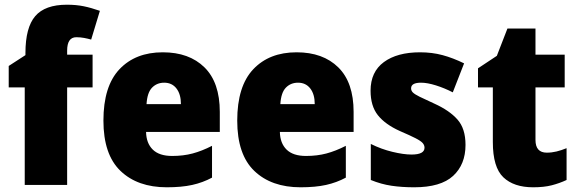

<svg xmlns="http://www.w3.org/2000/svg" viewBox="-20 -785 2451 815"><path d="M373 -414H265V0H85V-414H17V-505L88 -551V-560Q88 -668 129.5 -716.5Q171 -765 264 -765Q303 -765 335 -758.5Q367 -752 404 -739L367 -617Q353 -621 337 -624Q321 -627 304 -627Q265 -627 265 -570V-553H373Z M671 -563Q783 -563 848 -499Q913 -435 913 -310V-225H600Q601 -177 628.5 -150Q656 -123 711 -123Q758 -123 797.5 -133.5Q837 -144 880 -166V-31Q841 -10 796 0Q751 10 688 10Q564 10 491.5 -59.5Q419 -129 419 -273Q419 -419 487 -491Q555 -563 671 -563ZM677 -434Q646 -434 625.5 -413Q605 -392 602 -343H748Q748 -385 729 -409.5Q710 -434 677 -434Z M1239 -563Q1351 -563 1416 -499Q1481 -435 1481 -310V-225H1168Q1169 -177 1196.5 -150Q1224 -123 1279 -123Q1326 -123 1365.5 -133.5Q1405 -144 1448 -166V-31Q1409 -10 1364 0Q1319 10 1256 10Q1132 10 1059.5 -59.5Q987 -129 987 -273Q987 -419 1055 -491Q1123 -563 1239 -563ZM1245 -434Q1214 -434 1193.5 -413Q1173 -392 1170 -343H1316Q1316 -385 1297 -409.5Q1278 -434 1245 -434Z M1956 -170Q1956 -87 1903.5 -38.5Q1851 10 1738 10Q1686 10 1642 3.5Q1598 -3 1554 -21V-174Q1598 -152 1645.5 -140.5Q1693 -129 1727 -129Q1782 -129 1782 -158Q1782 -169 1774 -178Q1766 -187 1743.5 -198.5Q1721 -210 1677 -229Q1615 -257 1584 -296Q1553 -335 1553 -400Q1553 -480 1609.5 -521.5Q1666 -563 1763 -563Q1814 -563 1858.5 -551Q1903 -539 1950 -516L1902 -393Q1867 -411 1830.5 -422.5Q1794 -434 1767 -434Q1725 -434 1725 -410Q1725 -400 1732.5 -392.5Q1740 -385 1761 -374.5Q1782 -364 1824 -345Q1888 -316 1922 -277.5Q1956 -239 1956 -170Z M2301 -137Q2322 -137 2342.5 -142Q2363 -147 2385 -156V-21Q2355 -7 2322 1.5Q2289 10 2243 10Q2161 10 2116.5 -32.5Q2072 -75 2072 -182V-414H2009V-495L2089 -548L2134 -664H2253V-553H2377V-414H2253V-191Q2253 -137 2301 -137Z"/></svg>

Font: Noto Sans Lao Looped SemiCondensed Black
Style: Regular
Weight: 900
Width: 4
Designer: Mark Frömberg, Ben Mitchell
Foundry: The Fontpad Ltd
Version: Version 1.002; ttfautohint (v1.8.4.7-5d5b)